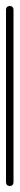

<svg xmlns="http://www.w3.org/2000/svg" viewBox="-20 -620 65 640"><path d="M0 -13H25V-588H0ZM13 -25Q9 -25 6 -23.5Q3 -22 1.5 -19Q0 -16 0 -13Q0 -9 1.5 -6Q3 -3 6 -1.5Q9 0 13 0Q16 0 19 -1.5Q22 -3 23.5 -6Q25 -9 25 -13Q25 -16 23.5 -19Q22 -22 19 -23.5Q16 -25 13 -25ZM13 -600Q9 -600 6 -598.5Q3 -597 1.5 -594Q0 -591 0 -588Q0 -584 1.5 -581Q3 -578 6 -576.5Q9 -575 13 -575Q16 -575 19 -576.5Q22 -578 23.5 -581Q25 -584 25 -588Q25 -591 23.5 -594Q22 -597 19 -598.5Q16 -600 13 -600Z"/></svg>

Font: Wavefont Thin
Style: Regular
Weight: 100
Monospace: yes
Version: Version 3.005;gftools[0.9.33]